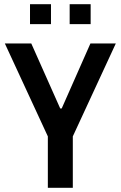

<svg xmlns="http://www.w3.org/2000/svg" viewBox="-20 -895 576 915"><path d="M208 0V-245L3 -688H129L267 -378H274L411 -688H532L327 -245V0ZM123 -780V-875H223V-780ZM312 -780V-875H412V-780Z"/></svg>

Font: Saira Semi Condensed Medium
Style: Regular
Weight: 500
Width: 4
Designer: Hector Gatti with collaboration of the Omnibus-Type team
Foundry: Omnibus-Type
Version: Version 1.001; ttfautohint (v1.8)